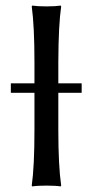

<svg xmlns="http://www.w3.org/2000/svg" viewBox="-20 -668 334 691"><path d="M273.9 -368.2V-334H189.9V-200.2Q189.9 -71.3 200.2 0L198.2 2.9Q180.2 0 147 0Q114.3 0 96.2 2.9L94.2 0Q104 -68.4 104 -200.2V-334H19V-368.2H104V-444.8Q104 -573.7 94.2 -645L96.2 -647.9Q114.3 -645 147 -645Q179.7 -645 198.2 -647.9L200.2 -645Q190.4 -578.1 189.9 -444.8V-368.2Z"/></svg>

Font: Linux Biolinum Capitals O
Style: Small Caps
Weight: 400
Designer: Philipp H. Poll
Foundry: Philipp H. Poll
Version: Version 1.0.4